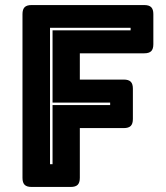

<svg xmlns="http://www.w3.org/2000/svg" viewBox="-20 -740 658 760"><path d="M260 0H105Q86 0 77.5 -8.5Q69 -17 69 -36V-684Q69 -703 77.5 -711.5Q86 -720 105 -720H551Q570 -720 578.5 -711.5Q587 -703 587 -684V-565Q587 -546 578.5 -537.5Q570 -529 551 -529H296V-425H470Q489 -425 497.5 -416.5Q506 -408 506 -389V-269Q506 -250 497.5 -241.5Q489 -233 470 -233H296V-36Q296 -17 287.5 -8.5Q279 0 260 0ZM178 -90H188V-324H416V-334H188V-620H497V-630H178Z"/></svg>

Font: Bungee Inline
Style: Regular
Weight: 400
Designer: David Jonathan Ross
Foundry: David Jonathan Ross
Version: Version 1.001;PS 1.0;hotconv 1.0.72;makeotf.lib2.5.5900